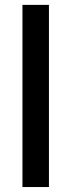

<svg xmlns="http://www.w3.org/2000/svg" viewBox="-20 -752 287 772"><path d="M176.8 0H70.3V-732.4H176.8Z"/></svg>

Font: Kumbh Sans Medium
Style: Regular
Weight: 500
Version: Version 1.005